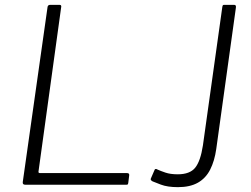

<svg xmlns="http://www.w3.org/2000/svg" viewBox="-20 -762 1034 792"><path d="M176 -732Q177 -742 187 -742H226Q235 -742 232 -730L139 -56Q137 -48 145 -48H504Q514 -48 513 -39L509 -7Q508 -2 506.5 -1Q505 0 501 0H84Q72 0 74 -12L176 -732ZM872 -147Q865 -98 847 -62.5Q829 -27 796.5 -8.5Q764 10 714 10Q671 10 643.5 -0.5Q616 -11 609 -14Q604 -17 602.5 -19.5Q601 -22 602 -25L618 -62Q619 -64 621.5 -65Q624 -66 631 -62Q642 -57 662.5 -50Q683 -43 713 -43Q763 -43 785 -70Q807 -97 817 -162L897 -733Q898 -739 899.5 -740.5Q901 -742 905 -742H946Q955 -742 953 -730L872 -147Z"/></svg>

Font: Libre Franklin Thin ExtraLight
Style: Italic
Weight: 250
Italic angle: -8°
Version: Version 3.000